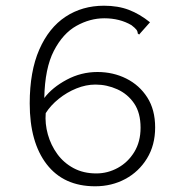

<svg xmlns="http://www.w3.org/2000/svg" viewBox="-20 -642 640 672"><path d="M313 10Q203 10 143.5 -67Q84 -144 84 -280Q84 -392 117.5 -468.5Q151 -545 209.5 -583.5Q268 -622 344 -622Q393 -622 431 -607.5Q469 -593 505 -564L473 -528L467 -521L462 -525Q462 -532 457.5 -538Q453 -544 440 -554Q399 -578 345 -578Q295 -578 247.5 -551.5Q200 -525 168.5 -464Q137 -403 135 -299Q163 -336 213.5 -363Q264 -390 321 -390Q376 -390 422 -367Q468 -344 495.5 -301Q523 -258 523 -196Q523 -134 494.5 -87.5Q466 -41 418.5 -15.5Q371 10 313 10ZM317 -35Q357 -35 392.5 -54.5Q428 -74 450 -110Q472 -146 472 -195Q472 -247 449.5 -280Q427 -313 390.5 -329.5Q354 -346 314 -346Q281 -346 247.5 -332.5Q214 -319 185.5 -296Q157 -273 140 -246Q137 -209 147.5 -171.5Q158 -134 180.5 -103Q203 -72 237.5 -53.5Q272 -35 317 -35Z"/></svg>

Font: Inconsolata Expanded Light
Style: Regular
Weight: 300
Width: 7
Monospace: yes
Designer: Raph Levien, Cyreal, Brenton Simpson
Foundry: Raph Levien, Cyreal, Google
Version: Version 3.001; ttfautohint (v1.8.2.53-6de2)